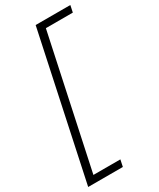

<svg xmlns="http://www.w3.org/2000/svg" viewBox="-257 -770 872 1055"><g transform="rotate(-30 178.5 -242.5)"><path d="M-29 215 166 -700H386L377 -657H206L29 172H200L191 215Z"/></g></svg>

Font: Red Hat Text
Style: Italic
Weight: 300
Italic angle: -12°
Designer: Pentagram, MCKL
Foundry: Pentagram, MCKL
Version: Version 1.023